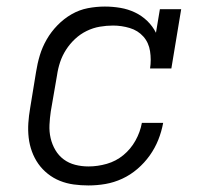

<svg xmlns="http://www.w3.org/2000/svg" viewBox="-20 -558 640 586"><path d="M250 8Q227 8 205 5Q183 2 163 -6Q143 -14 126 -27.5Q109 -41 97 -58Q85 -75 77.5 -95.5Q70 -116 67.5 -138Q65 -160 66.5 -182.5Q68 -205 72 -228L90 -338Q94 -364 101.5 -389Q109 -414 122.5 -437.5Q136 -461 155.5 -481Q175 -501 198.5 -514.5Q222 -528 248 -533Q274 -538 300 -538Q324 -538 347.5 -534Q371 -530 392 -520Q413 -510 429.5 -494Q446 -478 456 -458L468 -530H533L503 -349H438Q442 -375 438 -401.5Q434 -428 417.5 -446.5Q401 -465 376 -472.5Q351 -480 325 -480Q305 -480 284.5 -476.5Q264 -473 244.5 -463.5Q225 -454 209 -439Q193 -424 181.5 -406Q170 -388 163.5 -368.5Q157 -349 154 -328L135 -218Q132 -198 131 -177Q130 -156 134.5 -136.5Q139 -117 149 -100Q159 -83 174.5 -71.5Q190 -60 209.5 -55Q229 -50 250 -50Q278 -50 306 -58Q334 -66 356.5 -84.5Q379 -103 393.5 -129Q408 -155 413 -183H478Q473 -156 463 -131Q453 -106 437 -83.5Q421 -61 399.5 -42.5Q378 -24 353 -12.5Q328 -1 302 3.5Q276 8 250 8Z"/></svg>

Font: Iosevka Curly Slab LtExObl
Style: Regular
Weight: 300
Width: 7
Italic angle: -9°
Monospace: yes
Designer: Belleve Invis
Foundry: Belleve Invis
Version: Version 11.1.0; ttfautohint (v1.8.3)